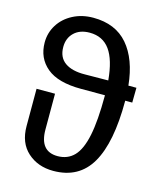

<svg xmlns="http://www.w3.org/2000/svg" viewBox="-114 -831 766 924"><g transform="rotate(15 269.0 -369.0)"><path d="M522 -404H487V-402Q487 -195 427 -91.5Q367 12 239 12Q162 12 111 -34Q60 -80 60 -163V-349H152V-171Q152 -62 241 -62Q291 -62 323 -95Q355 -128 370.5 -202.5Q386 -277 386 -402V-404H267Q152 -404 96 -450.5Q40 -497 40 -575Q40 -623 65 -663Q90 -703 135 -726.5Q180 -750 236 -750Q347 -750 408.5 -678.5Q470 -607 483 -478H523ZM383 -477Q374 -578 338.5 -627Q303 -676 238 -676Q189 -676 160.5 -648.5Q132 -621 132 -577Q132 -525 167.5 -500Q203 -475 267 -476Z"/></g></svg>

Font: Fira Sans
Style: Regular
Weight: 400
Designer: bBox Type GmbH & Carrois Corporate GbR & Edenspiekermann AG
Foundry: bBox Type GmbH & Carrois Corporate GbR & Edenspiekermann AG
Version: Version 4.301